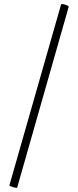

<svg xmlns="http://www.w3.org/2000/svg" viewBox="-20 -752 381 937"><path d="M26 152 278 -730Q280 -735 298.5 -729Q317 -723 315 -718L64 163Q63 167 44 161.5Q25 156 26 152Z"/></svg>

Font: Cormorant
Style: Regular
Weight: 400
Designer: Christian Thalmann (Catharsis Fonts)
Foundry: Catharsis Fonts
Version: Version 4.000